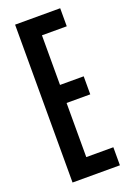

<svg xmlns="http://www.w3.org/2000/svg" viewBox="-137 -750 540 800"><g transform="rotate(-20 132.5 -350.0)"><path d="M40 0V-700H240V-620H130V-400H235V-320H130V-80H250V0Z"/></g></svg>

Font: Tektur Condensed
Style: Regular
Weight: 400
Width: 3
Designer: Adam Jagosz
Foundry: Adam Jagosz
Version: Version 1.005;gftools[0.9.30]